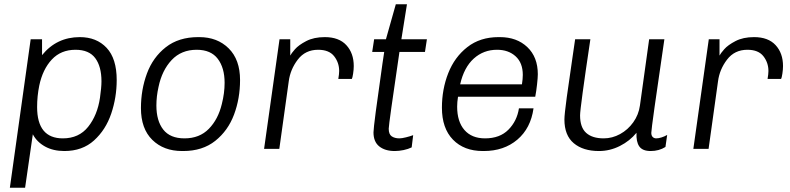

<svg xmlns="http://www.w3.org/2000/svg" viewBox="-20 -694 3683 895"><path d="M524 -321Q524 -240 498.5 -164.5Q473 -89 418.5 -39.5Q364 10 280 10Q228 10 190 -11Q152 -32 133 -68L97 181H26L123 -511H176V-437Q244 -521 352 -521Q430 -521 477 -471Q524 -421 524 -321ZM163 -295Q153 -246 153 -195Q153 -49 273 -49Q348 -49 391 -103Q434 -157 446 -238Q453 -287 453 -315Q453 -384 424 -423Q395 -462 332 -462Q264 -462 221.5 -416.5Q179 -371 163 -295Z M1099 -321Q1099 -235 1071 -160Q1043 -85 983.5 -37.5Q924 10 834 10H829Q743 10 690 -42Q637 -94 637 -190Q637 -276 665 -351.5Q693 -427 753 -474Q813 -521 904 -521H909Q993 -521 1046 -468.5Q1099 -416 1099 -321ZM719 -289Q709 -245 709 -202Q709 -131 741 -90Q773 -49 840 -49Q910 -49 953.5 -93.5Q997 -138 1014 -209Q1027 -260 1027 -308Q1027 -378 995 -420Q963 -462 897 -462Q825 -462 780 -414Q735 -366 719 -289Z M1629 -386Q1629 -370 1626 -350.5Q1623 -331 1620 -326H1557Q1561 -349 1561 -363Q1561 -402 1537.5 -432Q1514 -462 1463 -462Q1403 -462 1368 -416Q1333 -370 1326 -315L1282 0H1211L1283 -511H1333V-435Q1338 -445 1355 -464.5Q1372 -484 1407.5 -502.5Q1443 -521 1494 -521Q1560 -521 1594.5 -483.5Q1629 -446 1629 -386Z M1877 -674 1851 -511H1970L1961 -452H1842Q1792 -114 1792 -94Q1792 -68 1806 -58.5Q1820 -49 1842 -49Q1853 -49 1873 -54Q1893 -59 1906 -64L1899 -7Q1883 1 1861.5 5.5Q1840 10 1820 10Q1775 10 1748 -11.5Q1721 -33 1721 -77Q1721 -107 1763 -399Q1769 -435 1771 -452H1715L1724 -511H1779L1825 -674Z M2487 -348Q2487 -333 2483.5 -301Q2480 -269 2475 -243H2115Q2111 -218 2111 -197Q2111 -127 2145 -88Q2179 -49 2241 -49Q2310 -49 2350 -89.5Q2390 -130 2399 -189H2467Q2454 -96 2391.5 -43Q2329 10 2235 10H2231Q2143 10 2091.5 -43Q2040 -96 2040 -192Q2040 -278 2069.5 -353Q2099 -428 2158.5 -474.5Q2218 -521 2304 -521H2310Q2389 -521 2438 -474.5Q2487 -428 2487 -348ZM2125 -301H2413Q2417 -326 2417 -345Q2417 -401 2383.5 -431.5Q2350 -462 2297 -462Q2234 -462 2188.5 -421Q2143 -380 2125 -301Z M2684 -156Q2684 -100 2712.5 -74.5Q2741 -49 2794 -49Q2834 -49 2870.5 -69Q2907 -89 2932 -124Q2957 -159 2963 -202L3006 -511H3077Q3016 -97 3016 -75Q3016 -62 3022.5 -55.5Q3029 -49 3039 -49Q3050 -49 3064 -53.5Q3078 -58 3090 -65L3082 -9Q3052 10 3013 10Q2975 10 2960 -11.5Q2945 -33 2947 -75Q2916 -37 2869.5 -13.5Q2823 10 2772 10Q2698 10 2654.5 -26.5Q2611 -63 2611 -137Q2611 -160 2622 -241Q2633 -322 2648 -422Q2664 -532 2661 -511H2732Q2684 -190 2684 -156Z M3630 -386Q3630 -370 3627 -350.5Q3624 -331 3621 -326H3558Q3562 -349 3562 -363Q3562 -402 3538.5 -432Q3515 -462 3464 -462Q3404 -462 3369 -416Q3334 -370 3327 -315L3283 0H3212L3284 -511H3334V-435Q3339 -445 3356 -464.5Q3373 -484 3408.5 -502.5Q3444 -521 3495 -521Q3561 -521 3595.5 -483.5Q3630 -446 3630 -386Z"/></svg>

Font: Chivo Light Italic
Style: Regular
Weight: 300
Italic angle: -8.05°
Designer: Hector Gatti
Foundry: Omnibus-Type
Version: Version 1.007